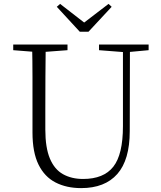

<svg xmlns="http://www.w3.org/2000/svg" viewBox="-20 -952 828 987"><path d="M289 -932 436 -818H389L538 -932L554 -917L435 -789H390L272 -917ZM397 15Q322 15 265.5 -14Q209 -43 178 -106Q147 -169 147 -271V-387Q147 -472 147 -556Q147 -640 145 -723H215Q214 -641 213.5 -557Q213 -473 213 -387V-286Q213 -193 236.5 -137Q260 -81 304 -56.5Q348 -32 407 -32Q513 -32 562.5 -95Q612 -158 612 -303V-723H648L647 -278Q647 -130 583 -57.5Q519 15 397 15ZM48 -694V-723H327V-694L194 -684H175ZM489 -694V-723H744V-694L636 -684H618Z"/></svg>

Font: Source Han Serif JP VF
Style: Regular
Weight: 250
Designer: Ryoko NISHIZUKA 西塚涼子 (kana & ideographs); Frank Grießhammer (Latin, Greek & Cyrillic); Wenlong ZHANG 张文龙 (bopomofo); San
Foundry: Adobe
Version: Version 2.001;hotconv 1.1.0;makeotfexe 2.6.0